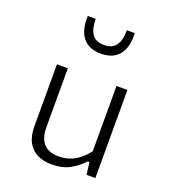

<svg xmlns="http://www.w3.org/2000/svg" viewBox="-145 -905 911 1024"><g transform="rotate(20 310.0 -393.0)"><path d="M448 -500H510V0H460L450 -80H448ZM172 -500V-166.5Q172 -119.5 187.2 -91.8Q202.5 -64 227.8 -52.8Q253 -41.5 285.5 -41.5Q341.5 -41.5 385.2 -69.8Q429 -98 462 -149V-69.5H442Q409.5 -35 367.8 -11.8Q326 11.5 265.5 11.5Q218.5 11.5 183.8 -5.5Q149 -22.5 129.5 -58.2Q110 -94 110 -149V-500ZM310 -682.5Q356.5 -682.5 377.5 -712.2Q398.5 -742 398.5 -798.5H443.5Q447 -719 413 -676.2Q379 -633.5 310 -633.5Q241 -633.5 207 -676.2Q173 -719 176.5 -798.5H221.5Q221.5 -742 242.5 -712.2Q263.5 -682.5 310 -682.5Z"/></g></svg>

Font: Monaspace Neon Var ExtraLight
Style: Regular
Weight: 200
Designer: Riley Cran and the Lettermatic Team
Version: Version 1.200 (Monaspace Neon Var)